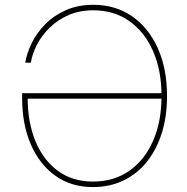

<svg xmlns="http://www.w3.org/2000/svg" viewBox="-20 -757 767 787"><path d="M360.8 9.8Q271.5 9.8 206.5 -36.9Q141.6 -83.5 106.2 -165.5Q70.8 -247.6 70.8 -353.5V-375H649.4V-352.5H83.5L93.3 -357.4Q93.3 -256.3 125.2 -178.5Q157.2 -100.6 217.3 -56.6Q277.3 -12.7 360.8 -12.7Q446.8 -12.7 510 -56.9Q573.2 -101.1 607.7 -180.2Q642.1 -259.3 642.1 -363.3Q642.1 -468.8 607.2 -547.9Q572.3 -627 509.5 -670.9Q446.8 -714.8 362.8 -714.8Q306.6 -714.8 262 -695.6Q217.3 -676.3 184.6 -644.5Q151.9 -612.8 132.1 -575Q112.3 -537.1 106.4 -500H83.5Q89.8 -539.1 110.1 -580.6Q130.4 -622.1 165.5 -657.7Q200.7 -693.4 250 -715.3Q299.3 -737.3 362.8 -737.3Q453.1 -737.3 521 -690.4Q588.9 -643.6 626.7 -559.6Q664.6 -475.6 664.6 -363.3Q664.6 -279.8 643.1 -211.4Q621.6 -143.1 581.8 -93.5Q542 -43.9 485.8 -17.1Q429.7 9.8 360.8 9.8Z"/></svg>

Font: Inter 20pt Thin
Style: Regular
Weight: 250
Version: Version 4.001;git-66647c0bb